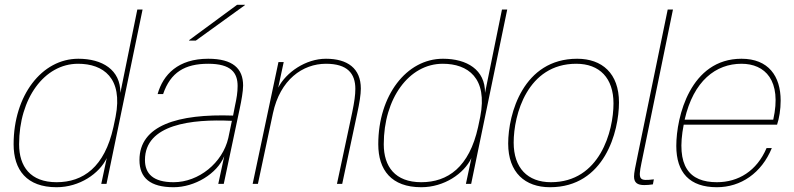

<svg xmlns="http://www.w3.org/2000/svg" viewBox="-20 -770 3323 804"><path d="M577 -730H555L484 -381C485 -478 408 -524 308 -524C155 -524 37 -370 37 -166C37 -58 92 14 217 14C313 14 396 -43 427 -108L404 0H426ZM60 -166C60 -357 165 -503 307 -503C412 -503 496 -444 464 -281L455 -238C418 -70 328 -7 217 -7C107 -7 60 -73 60 -166Z M852 -524C726 -524 663 -458 640 -376H663C694 -467 754 -503 852 -503C948 -503 975 -465 975 -410C975 -383 971 -359 964 -327L956 -286C724 -294 564 -245 564 -100C564 -25 609 14 707 14C795 14 889 -42 919 -116L894 0H917L984 -316C991 -349 998 -388 998 -412C998 -483 955 -524 852 -524ZM587 -100C587 -250 783 -272 951 -264L936 -192C912 -88 812 -7 707 -7C621 -7 587 -43 587 -100ZM772 -600H800L1005 -748L1006 -750H973L772 -602Z M1168 -510H1146L1038 0H1060L1123 -296C1153 -436 1247 -503 1345 -503C1435 -503 1468 -462 1468 -398C1468 -372 1464 -344 1455 -300L1391 0H1413L1476 -296C1485 -337 1491 -374 1491 -399C1491 -484 1435 -524 1345 -524C1260 -524 1178 -467 1145 -403Z M2104 -730H2082L2011 -381C2012 -478 1935 -524 1835 -524C1682 -524 1564 -370 1564 -166C1564 -58 1619 14 1744 14C1840 14 1923 -43 1954 -108L1931 0H1953ZM1587 -166C1587 -357 1692 -503 1834 -503C1939 -503 2023 -444 1991 -281L1982 -238C1945 -70 1855 -7 1744 -7C1634 -7 1587 -73 1587 -166Z M2131 -173C2131 -289 2188 -503 2393 -503C2491 -503 2549 -443 2549 -337C2549 -221 2492 -7 2287 -7C2189 -7 2131 -67 2131 -173ZM2108 -169C2108 -47 2179 14 2283 14C2512 14 2572 -220 2572 -341C2572 -463 2501 -524 2397 -524C2171 -524 2108 -293 2108 -169Z M2666 -87 2798 -730H2776L2651 -123C2640 -70 2635 -46 2635 -31C2635 -5 2649 5 2678 5C2690 5 2701 4 2714 2L2718 -19C2658 -12 2651 -15 2666 -87Z M3085 -524C2871 -524 2812 -281 2812 -159C2812 -47 2868 14 2982 14C3082 14 3169 -45 3212 -150H3190C3149 -54 3072 -7 2982 -7C2867 -7 2809 -73 2843 -248H3234C3243 -275 3249 -311 3249 -349C3249 -451 3198 -524 3085 -524ZM2847 -269C2884 -432 2978 -503 3085 -503C3183 -503 3255 -434 3218 -269Z"/></svg>

Font: Nacelle Thin
Style: Italic
Weight: 100
Italic angle: -12°
Designer: Sora Sagano
Foundry: Sora Sagano
Version: Version 1.000;FEAKit 1.0